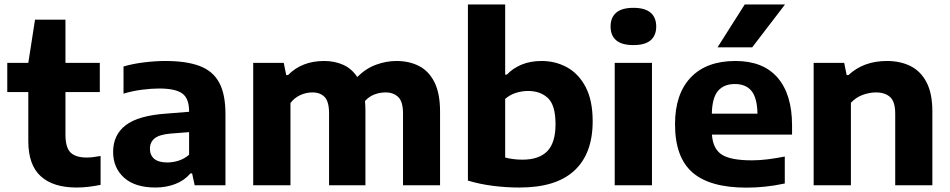

<svg xmlns="http://www.w3.org/2000/svg" viewBox="-20 -828 4246 858"><path d="M322 10Q217.5 10 162 -40.5Q106.5 -91 106.5 -197.5V-416.5H12.5V-547H106.5L136.5 -740H272.5V-547H426V-416.5H272.5V-226.5Q272.5 -168.5 295.5 -146.2Q318.5 -124 368 -124Q393 -124 429.5 -131V-2Q406.5 3 378 6.5Q349.5 10 322 10Z M675 10Q583 10 534.2 -34.2Q485.5 -78.5 485.5 -149Q485.5 -225.5 542.2 -268.8Q599 -312 725.5 -320.5L825 -328.5V-330.5Q825 -388.5 794.2 -410.5Q763.5 -432.5 690.5 -432.5Q657 -432.5 614 -427Q571 -421.5 532 -409.5V-531Q575 -543.5 625.5 -549.5Q676 -555.5 719 -555.5Q812 -555.5 871.2 -533.5Q930.5 -511.5 959 -459.8Q987.5 -408 987.5 -318.5V0H850L838.5 -53H831Q803.5 -21 762.8 -5.5Q722 10 675 10ZM650 -163.5Q650 -134.5 669.2 -118.2Q688.5 -102 728 -102Q752.5 -102 778 -110Q803.5 -118 825 -136.5V-237.5L741.5 -231Q691.5 -226.5 670.8 -209.5Q650 -192.5 650 -163.5Z M1111.5 0V-547H1248L1259 -492.5H1267Q1329 -555.5 1428.5 -555.5Q1475.5 -555.5 1513.5 -538.5Q1551.5 -521.5 1576.5 -484Q1616 -523 1661.5 -539.2Q1707 -555.5 1751.5 -555.5Q1808.5 -555.5 1852.5 -533Q1896.5 -510.5 1921.5 -460.5Q1946.5 -410.5 1946.5 -329.5V0H1781V-320.5Q1781 -374 1759.5 -394.5Q1738 -415 1703.5 -415Q1677 -415 1653 -405.8Q1629 -396.5 1611 -376.5Q1613 -356 1613 -333.5V0H1450.5V-320.5Q1450.5 -374 1430.8 -394.5Q1411 -415 1376 -415Q1348 -415 1321.8 -403Q1295.5 -391 1278 -367.5V0Z M2300 10Q2242.5 10 2183 2.5Q2123.5 -5 2071 -21V-808H2237.5V-494.5H2245Q2272.5 -523.5 2311.5 -539.5Q2350.5 -555.5 2400.5 -555.5Q2462.5 -555.5 2514.2 -527Q2566 -498.5 2597.2 -439Q2628.5 -379.5 2628.5 -286Q2628.5 -141 2546.2 -65.2Q2464 10.5 2300 10ZM2314.5 -114.5Q2388.5 -114.5 2425.5 -152.2Q2462.5 -190 2462.5 -273Q2462.5 -357.5 2428.8 -389.5Q2395 -421.5 2340 -421.5Q2312.5 -421.5 2285.5 -413Q2258.5 -404.5 2237.5 -386V-124Q2252.5 -120 2272.5 -117.2Q2292.5 -114.5 2314.5 -114.5Z M2727 0V-547H2893.5V0ZM2810.5 -626.5Q2758.5 -626.5 2733.5 -648Q2708.5 -669.5 2708.5 -709.5Q2708.5 -749.5 2733.5 -771.2Q2758.5 -793 2810.5 -793Q2862.5 -793 2887.5 -771.2Q2912.5 -749.5 2912.5 -709.5Q2912.5 -669.5 2887.5 -648Q2862.5 -626.5 2810.5 -626.5Z M3316 10.5Q3152 10.5 3074.2 -57.5Q2996.5 -125.5 2996.5 -273Q2996.5 -407.5 3066.5 -481.5Q3136.5 -555.5 3266.5 -555.5Q3390.5 -555.5 3455 -480.8Q3519.5 -406 3519.5 -267.5V-226.5H3161.5Q3165.5 -164 3204.5 -137.8Q3243.5 -111.5 3340.5 -111.5Q3374 -111.5 3411.8 -116.2Q3449.5 -121 3487 -128.5V-8Q3440 2 3398 6.2Q3356 10.5 3316 10.5ZM3264 -452.5Q3215 -452.5 3188.8 -422Q3162.5 -391.5 3161 -320H3365Q3363.5 -391 3338.2 -421.8Q3313 -452.5 3264 -452.5ZM3186.5 -616.5 3308 -808H3488L3341.5 -616.5Z M3616 0V-547H3752.5L3763.5 -492.5H3771.5Q3839 -555.5 3943.5 -555.5Q4003 -555.5 4048.8 -532.8Q4094.5 -510 4120.5 -460.2Q4146.5 -410.5 4146.5 -329.5V0H3980.5V-320Q3980.5 -373.5 3957.8 -394.2Q3935 -415 3894.5 -415Q3864.5 -415 3834 -403.5Q3803.5 -392 3782.5 -368.5V0Z"/></svg>

Font: Encode Sans SmExp
Style: Bold
Weight: 700
Width: 6
Designer: Multiple Designers
Foundry: Impallari Type
Version: Version 3.002; ttfautohint (v1.8.3) -l 8 -r 50 -G 200 -x 14 